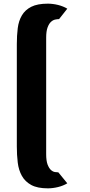

<svg xmlns="http://www.w3.org/2000/svg" viewBox="-20 -820 490 1050"><path d="M72 -579Q72 -625.5 77 -665.8Q82 -706 99.8 -736Q117.5 -766 151.2 -783Q185 -800 242 -800Q254.5 -800 268.8 -798.2Q283 -796.5 297.2 -793Q311.5 -789.5 324.5 -784.2Q337.5 -779 348 -772.5L303 -715.5Q294 -715.5 281.8 -713Q269.5 -710.5 258.5 -700.2Q247.5 -690 240 -669.5Q232.5 -649 232.5 -613.5V23Q232.5 59.5 240.2 79.8Q248 100 258.5 109.5Q269 119 280.2 120.8Q291.5 122.5 299 122.5L348 182.5Q337.5 189 324.5 194.2Q311.5 199.5 297.2 203Q283 206.5 268.8 208.2Q254.5 210 242 210Q185 210 151.2 191.8Q117.5 173.5 99.8 142Q82 110.5 77 69Q72 27.5 72 -19Z"/></svg>

Font: B612
Style: Bold
Weight: 700
Designer: Nicolas Chauveau, Thomas Paillot, Jonathan Favre-Lamarine, Jean-Luc Vinot
Foundry: AIRBUS
Version: Version 1.008